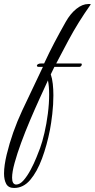

<svg xmlns="http://www.w3.org/2000/svg" viewBox="-92 -584 471 953"><path d="M-22 349Q-50 349 -61 329Q-72 309 -72 277Q-72 257 -68.5 233Q-65 209 -59 184Q-32 72 18.5 -36Q69 -144 121 -252H102Q91 -252 91 -258Q91 -262 96.5 -265.5Q102 -269 112 -269H127Q153 -325 178 -372.5Q203 -420 234 -475Q257 -516 287 -540Q317 -564 346 -564Q349 -564 352.5 -564Q356 -564 359 -563Q326 -516 299.5 -473.5Q273 -431 247 -382.5Q221 -334 187 -269H309Q314 -269 314 -264Q314 -260 310.5 -256Q307 -252 302 -252H178L160 -215Q167 -195 170 -167.5Q173 -140 173 -111Q173 -65 167.5 -18Q162 29 156 60Q141 137 116.5 203Q92 269 58 309Q24 349 -22 349ZM-12 332Q7 332 25.5 310.5Q44 289 60.5 258Q77 227 89 197Q101 167 107 151Q118 121 128.5 76Q139 31 145.5 -19.5Q152 -70 152 -116Q152 -155 146 -185Q128 -146 104.5 -94.5Q81 -43 57 13.5Q33 70 13 124.5Q-7 179 -19.5 224.5Q-32 270 -32 298Q-32 331 -12 332Z"/></svg>

Font: Birthstone
Style: Regular
Weight: 400
Designer: Robert E. Leuschke
Foundry: Robert E. Leuschke
Version: Version 1.013; ttfautohint (v1.8.3)